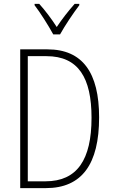

<svg xmlns="http://www.w3.org/2000/svg" viewBox="-20 -968 587 988"><path d="M254 -791H289C314 -836 356 -899 388 -941V-948H364C329 -908 300 -871 272 -829C246 -870 211 -916 182 -948H158V-941C186 -905 229 -837 254 -791ZM490 -364C490 -594 405 -714 224 -714H84V0H216C402 0 490 -124 490 -364ZM451 -362C451 -146 377 -35 214 -35H123V-679H219C384 -679 451 -567 451 -362Z"/></svg>

Font: Noto Sans Gurmukhi UI Condensed ExtraLight
Style: Regular
Weight: 200
Width: 3
Designer: Jelle Bosma - Monotype Design Team
Foundry: Monotype Imaging Inc.
Version: Version 2.004